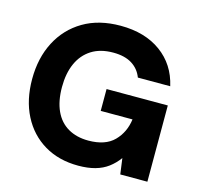

<svg xmlns="http://www.w3.org/2000/svg" viewBox="-105 -825 992 951"><g transform="rotate(15 391.0 -350.0)"><path d="M375 12Q275 12 200.5 -32.5Q126 -77 85 -157Q44 -237 44 -344Q44 -452 87 -535Q130 -618 209.5 -665Q289 -712 400 -712Q525 -712 607.5 -652Q690 -592 714 -486H548Q532 -528 495 -551Q458 -574 399 -574Q333 -574 288 -545.5Q243 -517 220 -465.5Q197 -414 197 -344Q197 -272 220 -222Q243 -172 287 -146.5Q331 -121 391 -121Q478 -121 522.5 -166Q567 -211 576 -279H413V-391H727V0H588L577 -81Q555 -51 527 -30Q499 -9 461.5 1.5Q424 12 375 12Z"/></g></svg>

Font: DM Sans 20pt Black
Style: Regular
Weight: 900
Version: Version 4.004;gftools[0.9.30]